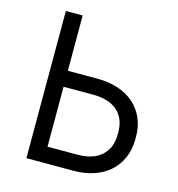

<svg xmlns="http://www.w3.org/2000/svg" viewBox="-105 -791 816 882"><g transform="rotate(15 303.0 -350.0)"><path d="M100 0H323Q377 0 421 -15Q465 -30 496 -58Q527 -86 544 -126Q561 -166 561 -215V-225Q561 -274 543.5 -313.5Q526 -353 494.5 -380.5Q463 -408 419 -422.5Q375 -437 321 -437H180V-700H100ZM180 -76V-361H321Q358 -361 387 -352Q416 -343 436 -325.5Q456 -308 466.5 -282.5Q477 -257 477 -224V-214Q477 -181 466.5 -155.5Q456 -130 436 -112Q416 -94 387 -85Q358 -76 321 -76Z"/></g></svg>

Font: Fixel Variable
Style: Regular
Weight: 100
Width: 3
Designer: AlfaBravo + MacPaw
Foundry: Kyrylo Tkachov, Marchela Mozhyna, Serhii Makarenko, Maria Weinstein, Zakhar Kryvoshyya
Version: Version 1.211